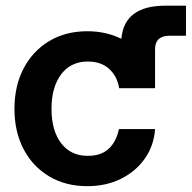

<svg xmlns="http://www.w3.org/2000/svg" viewBox="-20 -636 667 668"><path d="M283.7 11.7Q208 11.7 150.9 -22.5Q93.8 -56.6 62 -117.2Q30.3 -177.7 30.3 -257.3Q30.3 -336.9 62 -397.7Q93.8 -458.5 150.9 -492.9Q208 -527.3 283.7 -527.3Q349.1 -527.3 402.3 -501Q412.1 -616.2 555.2 -616.2H627V-511.7H570.8Q519.5 -511.7 519.5 -464.8V-329.1H394.5Q388.2 -370.1 360.1 -396Q332 -421.9 285.2 -421.9Q226.1 -421.9 192.6 -377.2Q159.2 -332.5 159.2 -257.3Q159.2 -182.1 192.6 -137.9Q226.1 -93.8 285.2 -93.8Q332.5 -93.8 358.9 -119.1Q385.3 -144.5 393.6 -187H519.5Q515.6 -129.9 484.4 -85Q453.1 -40 401.4 -14.2Q349.6 11.7 283.7 11.7Z"/></svg>

Font: Inter Display Semi Bold
Style: Regular
Weight: 600
Designer: Rasmus Andersson
Foundry: rsms
Version: Version 4.000;git-37864ae